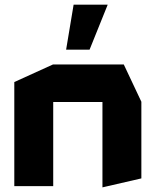

<svg xmlns="http://www.w3.org/2000/svg" viewBox="-20 -794 670 819"><path d="M41 0V-444L206 -519H207V0ZM417 5V-359H583V-33L418 5ZM207 -359V-519H508L583 -360V-359ZM262 -582 294 -774H439V-773L362 -582Z"/></svg>

Font: Foldit
Style: Bold
Weight: 700
Version: Version 1.003